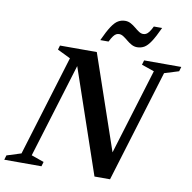

<svg xmlns="http://www.w3.org/2000/svg" viewBox="-115 -967 1061 1063"><g transform="rotate(10 416.0 -435.0)"><path d="M573.5 -107 541.5 -81.5 708 -626 637 -650.5 644.5 -676H853.5L846 -650.5L765.5 -625.5L573 5H485.5L273.5 -615L296.5 -617.5L123 -50.5L194 -25.5L186.5 0H-22.5L-15 -25.5L65.5 -51L238 -616L164.5 -652L171.5 -676H378.5ZM711.5 -870Q687.5 -817.5 669 -789.5Q650.5 -761.5 632.5 -751.2Q614.5 -741 593 -741Q576.5 -741 561.8 -749Q547 -757 534 -768Q521 -779 508.5 -787.2Q496 -795.5 484 -795.5Q475.5 -795.5 467.8 -791.8Q460 -788 451.5 -777Q443 -766 432.5 -744.5H386Q410 -797 428.5 -825Q447 -853 465 -863.2Q483 -873.5 504.5 -873.5Q521 -873.5 535.8 -865.5Q550.5 -857.5 563.5 -846.5Q576.5 -835.5 589 -827.2Q601.5 -819 613.5 -819Q622 -819 629.8 -822.8Q637.5 -826.5 646 -837.5Q654.5 -848.5 665 -870Z"/></g></svg>

Font: Newsreader 16pt 16pt SemiBold
Style: Italic
Weight: 600
Italic angle: -17°
Version: Version 1.003